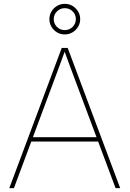

<svg xmlns="http://www.w3.org/2000/svg" viewBox="-20 -976 672 996"><path d="M28.3 0 300.3 -727.5H331.1L603.5 0H579.6L368.7 -563.5Q354 -602.5 339.6 -641.6Q325.2 -680.7 311 -719.7H319.8Q305.7 -680.7 291.3 -641.6Q276.9 -602.5 262.2 -563.5L52.2 0ZM135.7 -241.7V-264.2H496.6V-241.7ZM315.9 -797.4Q293.9 -797.4 275.9 -808.1Q257.8 -818.8 247.1 -836.9Q236.3 -855 236.3 -876.5Q236.3 -898.9 247.1 -916.7Q257.8 -934.6 275.9 -945.3Q293.9 -956.1 315.9 -956.1Q338.4 -956.1 356.2 -945.3Q374 -934.6 385 -916.7Q396 -898.9 396 -876.5Q396 -855 385 -836.9Q374 -818.8 356 -808.1Q337.9 -797.4 315.9 -797.4ZM315.9 -819.8Q339.8 -819.8 356.7 -836.4Q373.5 -853 373.5 -877Q373.5 -900.4 356.9 -917Q340.3 -933.6 315.9 -933.6Q292.5 -933.6 275.6 -917Q258.8 -900.4 258.8 -877Q258.8 -853 275.4 -836.4Q292 -819.8 315.9 -819.8Z"/></svg>

Font: Inter 17pt Thin
Style: Regular
Weight: 250
Version: Version 4.001;git-66647c0bb